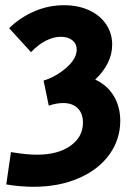

<svg xmlns="http://www.w3.org/2000/svg" viewBox="-20 -701 526 736"><path d="M4 6 22 -118Q80 -108 122 -108Q202 -108 250 -142Q298 -176 298 -231Q298 -266 278 -286Q258 -306 222 -306Q197 -306 167 -296L147 -392Q195 -407 234.5 -441.5Q274 -476 274 -511Q274 -533 257.5 -546.5Q241 -560 213 -560Q185 -560 155 -544.5Q125 -529 99 -501L15 -593Q57 -634 111.5 -657.5Q166 -681 225 -681Q280 -681 322 -661.5Q364 -642 387 -607.5Q410 -573 410 -530Q410 -458 345 -396Q392 -374 416.5 -332.5Q441 -291 441 -238Q441 -167 399.5 -109Q358 -51 282 -18Q206 15 109 15Q58 15 4 6Z"/></svg>

Font: Secular One
Style: Regular
Weight: 400
Designer: Michal Sahar
Foundry: Hagilda
Version: Version 1.000